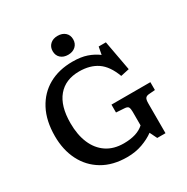

<svg xmlns="http://www.w3.org/2000/svg" viewBox="-203 -1083 1233 1269"><g transform="rotate(-30 413.5 -448.5)"><path d="M407 14Q298 14 220.5 -32Q143 -78 102 -159Q61 -240 61 -345Q61 -462 104.5 -544.5Q148 -627 225.5 -670.5Q303 -714 407 -714Q471 -714 516 -698.5Q561 -683 597 -656L608 -714H663L705 -485L640 -471Q607 -560 551.5 -598Q496 -636 413 -636Q308 -636 250.5 -567.5Q193 -499 193 -368Q193 -279 221 -213.5Q249 -148 302.5 -112Q356 -76 433 -76Q535 -76 587 -124V-228Q587 -250 581.5 -262Q576 -274 551 -275L489 -279V-339H786V-279L736 -275Q719 -273 711.5 -263Q704 -253 704 -224V3H641L614 -52Q576 -24 523 -5Q470 14 407 14ZM407 -767Q372 -767 350.5 -786.5Q329 -806 329 -839Q329 -871 350.5 -891Q372 -911 407 -911Q443 -911 464.5 -891.5Q486 -872 486 -840Q486 -807 464 -787Q442 -767 407 -767Z"/></g></svg>

Font: Literata 7pt Medium
Style: Regular
Weight: 500
Designer: Latin by Veronika Burian and Jose Scaglione. Greek by Irene Vlachou. Cyrillic by Vera Evstafieva.
Foundry: TypeTogether
Version: Version 3.002